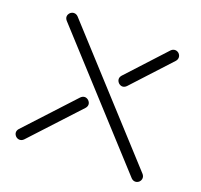

<svg xmlns="http://www.w3.org/2000/svg" viewBox="-122 -808 1024 977"><g transform="rotate(20 390.0 -319.5)"><path d="M682.1 20 97.2 -620.1Q88.9 -629.9 88.9 -640.1Q88.9 -651.9 99.1 -662.1Q108.4 -669.9 119.1 -669.9Q131.3 -669.9 141.1 -660.2L726.1 -20Q733.9 -10.7 733.9 0Q733.9 12.2 724.1 22Q714.8 29.8 704.1 29.8Q691.9 29.8 682.1 20ZM455.1 -453.1 645 -659.2Q654.8 -668.9 667 -668.9Q677.7 -668.9 687 -661.1Q696.8 -651.4 696.8 -639.2Q696.8 -628.4 689 -619.1L499 -413.1Q488.8 -402.8 477.1 -402.8Q466.8 -402.8 457 -411.1Q446.8 -421.4 446.8 -433.1Q446.8 -443.4 455.1 -453.1ZM56.2 -19 294.9 -276.9Q305.2 -287.1 316.9 -287.1Q327.1 -287.1 336.9 -278.8Q347.2 -268.6 347.2 -256.8Q347.2 -246.6 338.9 -236.8L100.1 21Q90.3 30.8 78.1 30.8Q67.4 30.8 58.1 22.9Q47.9 12.7 47.9 1Q47.9 -9.3 56.2 -19Z"/></g></svg>

Font: Beon
Style: Regular
Weight: 400
Designer: BSozoo
Foundry: BSozoo
Version: Version 1.001;PS 001.001;hotconv 1.0.70;makeotf.lib2.5.58329